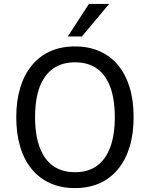

<svg xmlns="http://www.w3.org/2000/svg" viewBox="-20 -951 765 980"><path d="M363 9Q292 9 237 -15.5Q182 -40 143 -86.5Q104 -133 83.5 -200.5Q63 -268 63 -352Q63 -437 83.5 -504Q104 -571 143 -618Q182 -665 237 -689.5Q292 -714 363 -714Q433 -714 488.5 -689.5Q544 -665 582.5 -618.5Q621 -572 641.5 -505.5Q662 -439 662 -353Q662 -268 641.5 -201Q621 -134 582 -87Q543 -40 488 -15.5Q433 9 363 9ZM363 -72Q429 -72 474 -104Q519 -136 542.5 -199Q566 -262 566 -353Q566 -445 542.5 -507.5Q519 -570 474 -601.5Q429 -633 363 -633Q297 -633 251.5 -601Q206 -569 182.5 -507Q159 -445 159 -352Q159 -262 182.5 -199Q206 -136 251.5 -104Q297 -72 363 -72ZM326 -765 434 -931H537L398 -765Z"/></svg>

Font: Nunito Sans 10pt SemiCondensed Medium
Style: Regular
Weight: 500
Width: 4
Designer: Vernon Adams
Foundry: Vernon Adams
Version: Version 3.101;gftools[0.9.27]